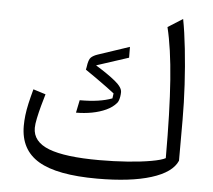

<svg xmlns="http://www.w3.org/2000/svg" viewBox="-53 -801 959 866"><g transform="rotate(5 426.5 -368.5)"><path d="M778.6 -105.8V-291.3Q778.6 -367.4 773.9 -450.5Q769.2 -533.5 760.8 -610.5Q752.5 -687.6 741.5 -744.3L674.3 -701.8Q697.2 -608.3 707.7 -466.3Q718.2 -324.3 718.2 -112.2Q700.5 -102.4 655.1 -94.3Q609.8 -86.2 548 -81.6Q486.3 -77.1 419.3 -77.1Q265 -77.1 191.3 -105.6Q117.7 -134.1 117.7 -196.8Q117.7 -213.4 123.5 -240.9Q129.3 -268.4 137.4 -298.3Q145.5 -328.2 152.7 -351.7L96.4 -369.4Q86.5 -333 79.8 -303.7Q73.2 -274.4 70.3 -249.4Q67.4 -224.4 67.4 -201.4Q67.4 -93.5 151.6 -43.3Q235.8 6.9 417.7 6.9Q568.3 6.9 661.9 -22.4Q755.6 -51.7 778.6 -105.8ZM513.5 -598.1 371.5 -550.7Q352.6 -544.4 341.9 -534.6Q331.2 -524.8 326.8 -490L324.5 -478.4Q345.7 -464.3 371.6 -445.9Q397.5 -427.5 421 -410.4Q444.5 -393.3 458.1 -382.5L455 -359.8Q426.9 -349.1 391.4 -343.9Q355.9 -338.6 308.6 -338.6L296.8 -281.3Q333.9 -281.3 368.8 -287.8Q403.7 -294.4 432.3 -307.6Q461 -320.9 478.1 -341.1Q481.7 -344.8 484.7 -352.6Q487.7 -360.3 489.4 -370.5Q491.2 -380.8 491.2 -391.3Q491.2 -412.6 458.6 -439.5Q426 -466.4 368.5 -501.7L513.9 -549.1Z"/></g></svg>

Font: Pinar-VF
Style: Regular
Weight: 300
Designer: Amin Abedi
Version: Version 3.0